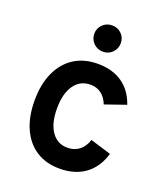

<svg xmlns="http://www.w3.org/2000/svg" viewBox="-135 -814 798 920"><g transform="rotate(20 264.0 -354.0)"><path d="M275.5 12Q206 12 156 -20.2Q106 -52.5 79 -112.5Q52 -172.5 52 -255Q52 -337.5 79.5 -397.8Q107 -458 157.5 -490.5Q208 -523 278 -523Q352.5 -523 403 -488.2Q453.5 -453.5 476.5 -386.5L370 -349.5Q357.5 -382 334.2 -399.5Q311 -417 279 -417Q226 -417 196 -374Q166 -331 166 -255Q166 -180 195.5 -137.5Q225 -95 276.5 -95Q311.5 -95 336.5 -114.2Q361.5 -133.5 373 -169.5L479 -137Q457.5 -64 405.2 -26Q353 12 275.5 12ZM279 -585.5Q251 -585.5 231.2 -605.2Q211.5 -625 211.5 -653Q211.5 -681 231.2 -700.2Q251 -719.5 279 -719.5Q308 -719.5 327.2 -700.2Q346.5 -681 346.5 -653Q346.5 -625 327.2 -605.2Q308 -585.5 279 -585.5Z"/></g></svg>

Font: Overpass SemiBold
Style: Regular
Weight: 600
Designer: Delve Withrington, Dave Bailey, Thomas Jockin
Foundry: Delve Fonts LLC
Version: Version 4.000